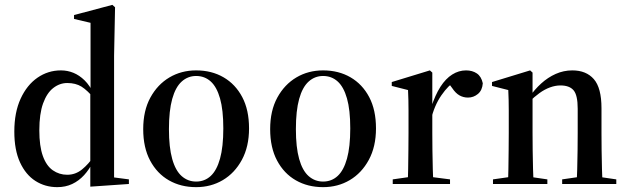

<svg xmlns="http://www.w3.org/2000/svg" viewBox="-20 -758 2584 791"><path d="M216 13Q166 13 126 -12.5Q86 -38 62.5 -89Q39 -140 39 -216Q39 -295 65 -351.5Q91 -408 134.5 -438Q178 -468 231 -468Q258 -468 282.5 -458Q307 -448 328.5 -427Q350 -406 367 -370H380L371 -349Q340 -386 316 -401Q292 -416 257 -416Q226 -416 199.5 -395.5Q173 -375 157.5 -332Q142 -289 142 -221Q142 -156 156.5 -115.5Q171 -75 197.5 -56.5Q224 -38 257 -38Q291 -38 318 -60Q345 -82 368 -116L374 -91H363Q348 -60 326.5 -36.5Q305 -13 277.5 0Q250 13 216 13ZM352 11V-81V-84V-377L353 -387V-664L285 -680V-696L443 -738L454 -728L450 -528V-27L511 -19V0Z M788 13Q725 13 676 -15Q627 -43 598.5 -96.5Q570 -150 570 -226Q570 -302 599.5 -356Q629 -410 678 -439Q727 -468 788 -468Q852 -468 901 -439.5Q950 -411 978 -358Q1006 -305 1006 -229Q1006 -154 976.5 -99.5Q947 -45 898 -16Q849 13 788 13ZM788 -10Q823 -10 848 -33Q873 -56 886.5 -104.5Q900 -153 900 -229Q900 -305 886.5 -352.5Q873 -400 848 -422.5Q823 -445 788 -445Q754 -445 728.5 -422Q703 -399 689.5 -350.5Q676 -302 676 -226Q676 -151 689.5 -103Q703 -55 728.5 -32.5Q754 -10 788 -10Z M1311 13Q1248 13 1199 -15Q1150 -43 1121.5 -96.5Q1093 -150 1093 -226Q1093 -302 1122.5 -356Q1152 -410 1201 -439Q1250 -468 1311 -468Q1375 -468 1424 -439.5Q1473 -411 1501 -358Q1529 -305 1529 -229Q1529 -154 1499.5 -99.5Q1470 -45 1421 -16Q1372 13 1311 13ZM1311 -10Q1346 -10 1371 -33Q1396 -56 1409.5 -104.5Q1423 -153 1423 -229Q1423 -305 1409.5 -352.5Q1396 -400 1371 -422.5Q1346 -445 1311 -445Q1277 -445 1251.5 -422Q1226 -399 1212.5 -350.5Q1199 -302 1199 -226Q1199 -151 1212.5 -103Q1226 -55 1251.5 -32.5Q1277 -10 1311 -10Z M1598 0V-19L1689 -32H1733L1834 -19V0ZM1659 0Q1661 -24 1661.5 -61.5Q1662 -99 1662.5 -138.5Q1663 -178 1663 -211V-249Q1663 -279 1663 -302Q1663 -325 1662.5 -345.5Q1662 -366 1661 -387L1594 -404V-420L1751 -468L1761 -459V-317V-314V-211Q1761 -178 1761.5 -138.5Q1762 -99 1763 -61.5Q1764 -24 1766 0ZM1755 -263 1742 -315H1756Q1773 -367 1794.5 -400.5Q1816 -434 1843 -451Q1870 -468 1900 -468Q1926 -468 1944.5 -455.5Q1963 -443 1969 -415Q1967 -386 1949 -371Q1931 -356 1908 -356Q1889 -356 1873 -365Q1857 -374 1843 -395L1823 -422L1856 -423Q1828 -408 1798.5 -365.5Q1769 -323 1755 -263Z M2011 0V-19L2102 -32H2146L2235 -19V0ZM2072 0Q2074 -24 2074.5 -61.5Q2075 -99 2075.5 -138.5Q2076 -178 2076 -211V-249Q2076 -279 2076 -302Q2076 -325 2075.5 -345.5Q2075 -366 2074 -387L2007 -404V-420L2164 -468L2174 -459V-362V-360V-211Q2174 -178 2174.5 -138.5Q2175 -99 2176 -61.5Q2177 -24 2179 0ZM2296 0V-19L2386 -32H2430L2519 -19V0ZM2355 0Q2357 -24 2358 -61.5Q2359 -99 2359.5 -138.5Q2360 -178 2360 -211V-310Q2360 -366 2343 -386Q2326 -406 2289 -406Q2268 -406 2246 -398Q2224 -390 2202.5 -374.5Q2181 -359 2159 -337L2154 -357H2160Q2182 -389 2209.5 -414Q2237 -439 2269.5 -453.5Q2302 -468 2338 -468Q2395 -468 2426.5 -432Q2458 -396 2458 -312V-211Q2458 -178 2458.5 -138.5Q2459 -99 2460 -61.5Q2461 -24 2463 0Z"/></svg>

Font: Source Serif 4 60pt SemiBold
Style: Regular
Weight: 600
Version: Version 4.004;hotconv 1.0.116;makeotfexe 2.5.65601